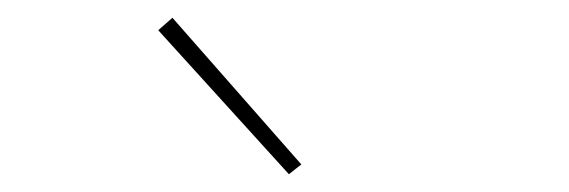

<svg xmlns="http://www.w3.org/2000/svg" viewBox="-20 -779 640 216"><path d="M305 -583 158 -745 174 -759 319 -594Z"/></svg>

Font: Iosevka SS04 Thin Extended
Style: Regular
Weight: 100
Width: 7
Monospace: yes
Designer: Belleve Invis
Foundry: Belleve Invis
Version: Version 19.0.0; ttfautohint (v1.8.4)